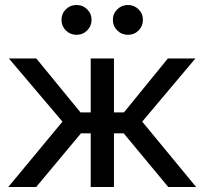

<svg xmlns="http://www.w3.org/2000/svg" viewBox="-20 -750 820 770"><path d="M13.2 0 230.5 -262.2 15.6 -515.6H125.5L302.7 -299.3H343.8V-515.6H437V-299.3H477.1L653.3 -515.6H763.7L550.3 -262.2L766.6 0H654.8L476.1 -215.3H437V0H343.8V-215.3H304.7L125 0ZM493.2 -610.4Q467.8 -610.4 450.2 -627.9Q432.6 -645.5 432.6 -670.4Q432.6 -695.3 450.4 -712.6Q468.3 -730 493.2 -730Q518.1 -730 535.6 -712.6Q553.2 -695.3 553.2 -670.4Q553.2 -645.5 535.9 -627.9Q518.6 -610.4 493.2 -610.4ZM286.6 -610.4Q261.7 -610.4 244.1 -627.9Q226.6 -645.5 226.6 -670.4Q226.6 -695.3 244.1 -712.6Q261.7 -730 286.6 -730Q312 -730 329.6 -712.6Q347.2 -695.3 347.2 -670.4Q347.2 -645.5 329.6 -627.9Q312 -610.4 286.6 -610.4Z"/></svg>

Font: Inter Cardless Display
Style: Regular
Weight: 400
Designer: Rasmus Andersson
Foundry: rsms
Version: Version 4.001;git-9221beed3